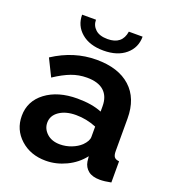

<svg xmlns="http://www.w3.org/2000/svg" viewBox="-132 -816 838 928"><g transform="rotate(20 287.0 -352.0)"><path d="M287.1 -585.9Q215.8 -585.9 173.8 -621.6Q131.8 -657.2 131.8 -713.9H203.1Q203.1 -684.1 224.4 -664.6Q245.6 -645 287.1 -645Q361.8 -645 372.1 -713.9H442.9Q442.9 -657.2 400.9 -621.6Q358.9 -585.9 287.1 -585.9ZM24.9 -154.8Q24.9 -231 87.4 -278.1Q149.9 -325.2 250 -325.2Q325.2 -325.2 376 -304.2V-332Q376 -382.3 346.4 -409.2Q316.9 -436 258.8 -436Q216.8 -436 178.7 -421.6Q140.6 -407.2 95.2 -377L51.8 -464.8Q156.7 -533.2 272.9 -533.2Q385.3 -533.2 447.5 -477.1Q509.8 -420.9 509.8 -316.9V-149.9Q509.8 -128.4 517.1 -119.4Q524.4 -110.4 542 -108.9V0Q508.3 6.8 484.9 6.8Q446.3 6.8 425 -10Q403.8 -26.9 398.9 -55.2L396 -82Q362.3 -38.6 311.3 -14.4Q260.3 9.8 207 9.8Q128.4 9.8 76.7 -37.1Q24.9 -84 24.9 -154.8ZM351.1 -127.9Q376 -152.8 376 -173.8V-227.1Q324.7 -248 271 -248Q218.3 -248 185.1 -225.3Q151.9 -202.6 151.9 -166Q151.9 -134.3 177.2 -111.1Q202.6 -87.9 245.1 -87.9Q274.9 -87.9 303.5 -98.9Q332 -109.9 351.1 -127.9Z"/></g></svg>

Font: Rawline
Style: Bold
Weight: 700
Designer: Matt McInerney, Pablo Impallari, Rodrigo Fuenzalida
Foundry: Matt McInerney, Pablo Impallari, Rodrigo Fuenzalida
Version: Version 4.020;PS 004.020;hotconv 1.0.88;makeotf.lib2.5.64775